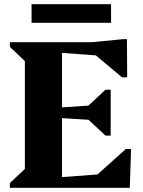

<svg xmlns="http://www.w3.org/2000/svg" viewBox="-20 -890 676 910"><path d="M26.8 0V-22.4L97.8 -89.4V-600.6L26.8 -667.6V-690H273.8V0ZM223.8 0V-47L560.8 -71.8V0ZM422.6 0V-45.8L576.4 -183.8H601.2L595.2 0ZM475.8 -317.6 222 -333.2V-377.8L475.8 -394.4ZM479.8 -247.4 385.4 -335.4V-376.6L479.8 -464.6H504.6V-247.4ZM560.8 -618.2 223.8 -643V-690H560.8ZM558 -523.6 415.2 -643.6V-690L563.4 -704.4H581.6L582.8 -523.6ZM129.6 -781.8V-870.2H506.4V-781.8Z"/></svg>

Font: Platypi Light
Style: Regular
Weight: 300
Designer: David Sargent
Foundry: Bolt Cutter Type
Version: Version 1.200